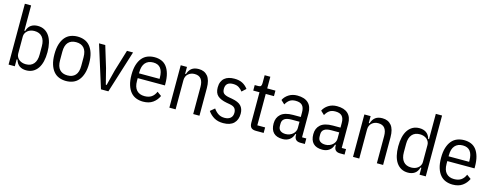

<svg xmlns="http://www.w3.org/2000/svg" viewBox="-24 -1492 5771 2256"><g transform="rotate(15 2861.0 -364.0)"><path d="M76 -740H152V-432H162Q177 -483 210.5 -505.5Q244 -528 292 -528Q338 -528 373 -509Q408 -490 432 -455Q456 -420 468 -370Q480 -320 480 -258Q480 -196 468 -146Q456 -96 432 -61Q408 -26 373 -7Q338 12 292 12Q244 12 210.5 -10.5Q177 -33 162 -84H152V0H76ZM269 -56Q332 -56 365 -95.5Q398 -135 398 -206V-310Q398 -381 365 -420.5Q332 -460 269 -460Q245 -460 223.5 -453Q202 -446 186.5 -433Q171 -420 161.5 -402Q152 -384 152 -362V-154Q152 -132 161.5 -114Q171 -96 186.5 -83Q202 -70 223.5 -63Q245 -56 269 -56Z M776 12Q731 12 692 -3Q653 -18 625 -51Q597 -84 581 -135Q565 -186 565 -258Q565 -330 581 -381Q597 -432 625 -465Q653 -498 692 -513Q731 -528 776 -528Q821 -528 860 -513Q899 -498 927 -465Q955 -432 971 -381Q987 -330 987 -258Q987 -186 971 -135Q955 -84 927 -51Q899 -18 860 -3Q821 12 776 12ZM776 -56Q838 -56 871.5 -93Q905 -130 905 -206V-310Q905 -386 871.5 -423Q838 -460 776 -460Q714 -460 680.5 -423Q647 -386 647 -310V-206Q647 -130 680.5 -93Q714 -56 776 -56Z M1200 0 1038 -516H1114L1193 -256L1241 -67H1251L1299 -256L1378 -516H1452L1290 0Z M1713 12Q1668 12 1629 -3Q1590 -18 1562 -51Q1534 -84 1518 -135Q1502 -186 1502 -258Q1502 -330 1518 -381Q1534 -432 1562 -465Q1590 -498 1629 -513Q1668 -528 1713 -528Q1758 -528 1795.5 -513Q1833 -498 1859 -465Q1885 -432 1899.5 -381Q1914 -330 1914 -258V-239H1583V-206Q1583 -130 1617.5 -92.5Q1652 -55 1713 -55Q1765 -55 1798 -77.5Q1831 -100 1850 -145L1902 -107Q1878 -54 1831.5 -21Q1785 12 1713 12ZM1713 -464Q1651 -464 1617 -425Q1583 -386 1583 -310V-297H1833V-310Q1833 -464 1713 -464Z M2032 0V-516H2108V-432H2118Q2133 -480 2164.5 -504Q2196 -528 2250 -528Q2319 -528 2358.5 -481Q2398 -434 2398 -336V0H2322V-331Q2322 -393 2296.5 -426Q2271 -459 2218 -459Q2172 -459 2140 -431Q2108 -403 2108 -352V0Z M2688 12Q2624 12 2578.5 -14Q2533 -40 2501 -86L2554 -130Q2581 -92 2612.5 -72Q2644 -52 2688 -52Q2733 -52 2759.5 -74.5Q2786 -97 2786 -139Q2786 -173 2769 -194Q2752 -215 2706 -223L2667 -230Q2592 -244 2555.5 -277Q2519 -310 2519 -377Q2519 -416 2531 -444.5Q2543 -473 2565 -491.5Q2587 -510 2617.5 -518.5Q2648 -527 2684 -527Q2742 -527 2781.5 -506.5Q2821 -486 2850 -447L2801 -402Q2784 -426 2756 -444.5Q2728 -463 2684 -463Q2593 -463 2593 -380Q2593 -342 2612.5 -324.5Q2632 -307 2676 -299L2715 -292Q2794 -278 2827 -243Q2860 -208 2860 -148Q2860 -73 2816.5 -30.5Q2773 12 2688 12Z M3086 0Q3045 0 3026.5 -18.5Q3008 -37 3008 -78V-449H2932V-516H2977Q3000 -516 3007.5 -527.5Q3015 -539 3015 -562V-658H3084V-516H3184V-449H3084V-67H3179V0Z M3626 0Q3552 0 3552 -74V-84H3542Q3529 -37 3494.5 -12.5Q3460 12 3412 12Q3337 12 3300 -26Q3263 -64 3263 -138Q3263 -210 3310.5 -252Q3358 -294 3459 -294H3552V-351Q3552 -408 3526.5 -435Q3501 -462 3446 -462Q3401 -462 3373.5 -442.5Q3346 -423 3326 -386L3281 -428Q3301 -470 3345 -498.5Q3389 -527 3449 -527Q3537 -527 3582.5 -484.5Q3628 -442 3628 -359V-67H3680V0ZM3431 -54Q3457 -54 3479.5 -63Q3502 -72 3518 -86.5Q3534 -101 3543 -119.5Q3552 -138 3552 -158V-236H3457Q3397 -236 3369.5 -216Q3342 -196 3342 -158V-130Q3342 -91 3366 -72.5Q3390 -54 3431 -54Z M4109 0Q4035 0 4035 -74V-84H4025Q4012 -37 3977.5 -12.5Q3943 12 3895 12Q3820 12 3783 -26Q3746 -64 3746 -138Q3746 -210 3793.5 -252Q3841 -294 3942 -294H4035V-351Q4035 -408 4009.5 -435Q3984 -462 3929 -462Q3884 -462 3856.5 -442.5Q3829 -423 3809 -386L3764 -428Q3784 -470 3828 -498.5Q3872 -527 3932 -527Q4020 -527 4065.5 -484.5Q4111 -442 4111 -359V-67H4163V0ZM3914 -54Q3940 -54 3962.5 -63Q3985 -72 4001 -86.5Q4017 -101 4026 -119.5Q4035 -138 4035 -158V-236H3940Q3880 -236 3852.5 -216Q3825 -196 3825 -158V-130Q3825 -91 3849 -72.5Q3873 -54 3914 -54Z M4266 0V-516H4342V-432H4352Q4367 -480 4398.5 -504Q4430 -528 4484 -528Q4553 -528 4592.5 -481Q4632 -434 4632 -336V0H4556V-331Q4556 -393 4530.5 -426Q4505 -459 4452 -459Q4406 -459 4374 -431Q4342 -403 4342 -352V0Z M5075 -84H5065Q5050 -33 5016.5 -10.5Q4983 12 4935 12Q4889 12 4854 -7Q4819 -26 4795 -61Q4771 -96 4759 -146Q4747 -196 4747 -258Q4747 -320 4759 -370Q4771 -420 4795 -455Q4819 -490 4854 -509Q4889 -528 4935 -528Q4983 -528 5016.5 -505.5Q5050 -483 5065 -432H5075V-740H5151V0H5075ZM4958 -56Q4982 -56 5003.5 -63Q5025 -70 5040.5 -83Q5056 -96 5065.5 -114Q5075 -132 5075 -154V-362Q5075 -384 5065.5 -402Q5056 -420 5040.5 -433Q5025 -446 5003.5 -453Q4982 -460 4958 -460Q4895 -460 4862 -420.5Q4829 -381 4829 -310V-206Q4829 -135 4862 -95.5Q4895 -56 4958 -56Z M5479 12Q5434 12 5395 -3Q5356 -18 5328 -51Q5300 -84 5284 -135Q5268 -186 5268 -258Q5268 -330 5284 -381Q5300 -432 5328 -465Q5356 -498 5395 -513Q5434 -528 5479 -528Q5524 -528 5561.5 -513Q5599 -498 5625 -465Q5651 -432 5665.5 -381Q5680 -330 5680 -258V-239H5349V-206Q5349 -130 5383.5 -92.5Q5418 -55 5479 -55Q5531 -55 5564 -77.5Q5597 -100 5616 -145L5668 -107Q5644 -54 5597.5 -21Q5551 12 5479 12ZM5479 -464Q5417 -464 5383 -425Q5349 -386 5349 -310V-297H5599V-310Q5599 -464 5479 -464Z"/></g></svg>

Font: IBM Plex Sans Condensed
Style: Regular
Weight: 400
Width: 3
Designer: Mike Abbink, Paul van der Laan, Pieter van Rosmalen
Foundry: Bold Monday
Version: Version 1.1